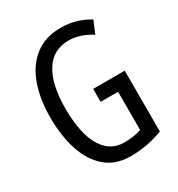

<svg xmlns="http://www.w3.org/2000/svg" viewBox="-174 -838 894 963"><g transform="rotate(-30 272.5 -357.0)"><path d="M308 -377H491V-25Q401 10 304 10Q217 10 160.5 -38.5Q104 -87 77 -170.5Q50 -254 50 -359Q50 -466 79.5 -548Q109 -630 169 -677Q229 -724 320 -724Q409 -724 483 -678L453 -607Q387 -649 322 -649Q232 -649 185 -574.5Q138 -500 138 -357Q138 -275 155.5 -209Q173 -143 211.5 -104.5Q250 -66 311 -66Q367 -66 409 -81V-302H308Z"/></g></svg>

Font: Noto Sans Lao UI ExtCond
Style: Regular
Weight: 400
Width: 2
Designer: Monotype Design Team
Foundry: Monotype Imaging Inc.
Version: Version 2.000; ttfautohint (v1.8.4.7-5d5b)